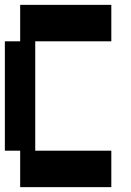

<svg xmlns="http://www.w3.org/2000/svg" viewBox="-20 -750 540 790"><path d="M63 20V-130H0V-580H63V-730H438V-580H125V-130H438V20Z"/></svg>

Font: 2P VHS
Style: Regular
Weight: 400
Designer: CodeMan38
Foundry: CodeMan38
Version: Version 3.000